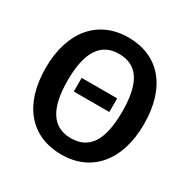

<svg xmlns="http://www.w3.org/2000/svg" viewBox="-161 -858 1014 1025"><g transform="rotate(30 345.5 -345.5)"><path d="M346 -706C161 -706 43 -570 43 -345C43 -116 160 15 346 15C530 15 648 -120 648 -346C648 -575 532 -706 346 -706ZM346 -605C457 -605 514 -526 514 -346C514 -165 457 -86 346 -86C234 -86 178 -172 178 -345C178 -525 237 -605 346 -605ZM236 -394V-310H455V-394Z"/></g></svg>

Font: Fira Sans Medium
Style: Regular
Weight: 500
Designer: Carrois Corporate & Edenspiekermann AG
Foundry: Carrois Corporate GbR & Edenspiekermann AG
Version: Version 4.203